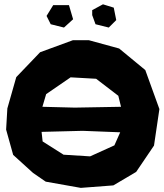

<svg xmlns="http://www.w3.org/2000/svg" viewBox="-20 -868 770 904"><path d="M414.1 -796.9 429.7 -753.9 492.2 -738.3 527.3 -773.4 515.6 -832 464.8 -847.7 414.1 -820.3ZM199.2 -793 218.8 -753.9 281.2 -738.3 324.2 -777.3 304.7 -843.8H230.5ZM518.6 -183.6 404.3 -131.8 279.3 -139.6 180.7 -202.1 175.8 -247.1 369.1 -252 545.9 -245.1ZM312.5 -503.9 432.6 -497.1 537.1 -417 549.8 -365.2 332 -361.3 179.7 -365.2 197.3 -424.8ZM323.2 -678.7 168.9 -622.1 56.6 -504.9 14.6 -357.4 8.8 -257.8 42 -138.7 135.7 -53.7 195.3 -12.7 360.4 16.6 513.7 4.9 621.1 -58.6 705.1 -182.6 730.5 -354.5 664.1 -538.1 541 -639.6 398.4 -678.7Z"/></svg>

Font: MaokenAssortedSans-Lite
Style: Lite
Weight: 400
Version: Version 1.400